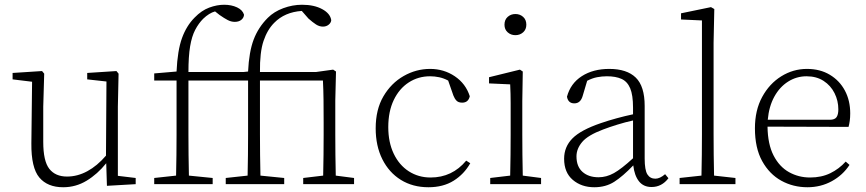

<svg xmlns="http://www.w3.org/2000/svg" viewBox="-20 -775 3645 808"><path d="M246 13Q180 13 145.5 -28Q111 -69 112 -172L115 -431L33 -441V-468L157 -476L166 -465L162 -326V-178Q162 -97 187.5 -64.5Q213 -32 262 -32Q306 -32 347.5 -54.5Q389 -77 426 -120L428 -432L347 -441V-468L470 -476L479 -465L476 -326V-35L551 -26V0L430 7L427 -88Q390 -42 344.5 -14.5Q299 13 246 13Z M629 0V-26L721 -36Q722 -80 722.5 -123.5Q723 -167 723 -210V-436H629V-466L723 -474Q727 -563 746 -615Q765 -667 799 -701Q828 -731 860.5 -743Q893 -755 923 -755Q954 -755 977.5 -744Q1001 -733 1007 -713Q1006 -700 995.5 -691.5Q985 -683 968 -683Q953 -683 938.5 -690.5Q924 -698 904 -712L885 -727Q860 -720 835 -696Q816 -677 801.5 -649.5Q787 -622 780 -579.5Q773 -537 773 -472H1005L1024 -474Q1028 -557 1047.5 -608.5Q1067 -660 1107 -700Q1133 -726 1172 -740.5Q1211 -755 1251 -755Q1302 -755 1336 -736.5Q1370 -718 1374 -690Q1373 -679 1363 -671Q1353 -663 1339 -663Q1324 -663 1310 -672Q1296 -681 1278 -697L1250 -729Q1178 -724 1134 -679Q1105 -650 1089 -602.5Q1073 -555 1074 -472H1310L1382 -482L1394 -474L1391 -352V-210Q1391 -173 1391.5 -123.5Q1392 -74 1393 -36L1470 -26V0H1256V-26L1340 -36Q1341 -74 1341.5 -123.5Q1342 -173 1342 -210V-259Q1342 -313 1341.5 -355Q1341 -397 1339 -436H1074V-210Q1074 -167 1074.5 -123.5Q1075 -80 1076 -36L1176 -26V0H930V-26L1022 -36Q1023 -80 1023.5 -123.5Q1024 -167 1024 -210V-436H773V-210Q773 -167 773.5 -123.5Q774 -80 775 -36L875 -26V0Z M1783 13Q1717 13 1667 -18Q1617 -49 1589 -105Q1561 -161 1561 -235Q1561 -314 1593.5 -369.5Q1626 -425 1678.5 -455Q1731 -485 1790 -485Q1848 -485 1894 -454Q1940 -423 1957 -370Q1951 -343 1925 -343Q1909 -343 1901 -351.5Q1893 -360 1888 -373L1866 -436Q1847 -446 1828 -450Q1809 -454 1790 -454Q1740 -454 1700 -428Q1660 -402 1637 -354Q1614 -306 1614 -240Q1614 -176 1637 -128Q1660 -80 1700.5 -54Q1741 -28 1792 -28Q1883 -28 1942 -99L1959 -88Q1933 -42 1889 -14.5Q1845 13 1783 13Z M2043 0V-26L2127 -36Q2128 -74 2128.5 -123.5Q2129 -173 2129 -210V-258Q2129 -302 2129 -341Q2129 -380 2127 -420L2038 -424V-450L2168 -482L2180 -474L2178 -350V-210Q2178 -173 2178.5 -123.5Q2179 -74 2180 -36L2257 -26V0ZM2149 -627Q2130 -627 2116.5 -639Q2103 -651 2103 -671Q2103 -692 2116.5 -704Q2130 -716 2149 -716Q2168 -716 2181.5 -704Q2195 -692 2195 -671Q2195 -651 2181.5 -639Q2168 -627 2149 -627Z M2722 12Q2688 12 2669 -12Q2650 -36 2645 -79Q2601 -33 2565 -10Q2529 13 2481 13Q2427 13 2390.5 -18Q2354 -49 2354 -107Q2354 -157 2389 -192.5Q2424 -228 2509 -257Q2541 -268 2576 -277.5Q2611 -287 2644 -294V-322Q2644 -375 2632 -403.5Q2620 -432 2595.5 -443Q2571 -454 2534 -454Q2513 -454 2492.5 -450Q2472 -446 2451 -435L2432 -371Q2423 -340 2397 -340Q2371 -340 2366 -368Q2381 -424 2428.5 -454.5Q2476 -485 2544 -485Q2618 -485 2655.5 -448.5Q2693 -412 2693 -329V-108Q2693 -59 2704.5 -41Q2716 -23 2738 -23Q2757 -23 2779 -42L2793 -25Q2765 12 2722 12ZM2406 -117Q2406 -74 2431.5 -51.5Q2457 -29 2499 -29Q2532 -29 2563.5 -46.5Q2595 -64 2644 -109V-268Q2612 -261 2578 -250.5Q2544 -240 2518 -230Q2454 -206 2430 -177.5Q2406 -149 2406 -117Z M2840 0V-26L2932 -36Q2933 -76 2933.5 -123.5Q2934 -171 2934 -210V-689L2846 -693V-719L2972 -745L2986 -737L2983 -595V-210Q2983 -171 2983.5 -123.5Q2984 -76 2985 -36L3075 -26V0Z M3374 -454Q3332 -454 3296.5 -431.5Q3261 -409 3238.5 -368Q3216 -327 3211 -271H3472Q3493 -271 3500.5 -282Q3508 -293 3508 -315Q3508 -351 3492 -383Q3476 -415 3446 -434.5Q3416 -454 3374 -454ZM3378 13Q3318 13 3268 -14.5Q3218 -42 3187.5 -97Q3157 -152 3157 -235Q3157 -311 3187.5 -367Q3218 -423 3268 -454Q3318 -485 3376 -485Q3431 -485 3472 -460.5Q3513 -436 3535.5 -394Q3558 -352 3558 -298Q3558 -280 3556 -266Q3554 -252 3551 -241L3210 -242Q3211 -168 3235.5 -120.5Q3260 -73 3300.5 -50.5Q3341 -28 3389 -28Q3437 -28 3474 -46Q3511 -64 3539 -95L3555 -81Q3527 -38 3480.5 -12.5Q3434 13 3378 13Z"/></svg>

Font: Source Serif Pro Light
Style: Regular
Weight: 300
Designer: Frank Grießhammer
Foundry: Adobe Systems Incorporated
Version: Version 3.001;hotconv 1.0.111;makeotfexe 2.5.65597